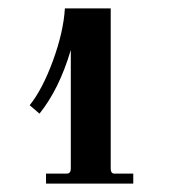

<svg xmlns="http://www.w3.org/2000/svg" viewBox="-20 -794 420 458"><path d="M74.2 -522.9 50.8 -543Q81.1 -580.6 106.2 -648.9Q131.3 -717.3 134.8 -773.9H244.1V-392.1Q244.1 -379.9 252.9 -379.9H297.9V-356H89.8V-379.9H139.2Q148.9 -379.9 148.9 -392.1V-674.8Q121.1 -581.1 74.2 -522.9Z"/></svg>

Font: Flanker Steampunk
Style: Bold
Weight: 700
Designer: Alexey Kryukov, Leonardo Di Lena
Foundry: Alexey Kryukov, Leonardo Di Lena
Version: 1.210